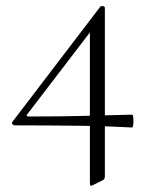

<svg xmlns="http://www.w3.org/2000/svg" viewBox="-20 -418 490 628"><path d="M28 -8Q24 -8 20.5 -12Q17 -16 21 -20L308 -396Q310 -399 316.5 -398Q323 -397 323 -392V158Q323 169 315 172L283 188Q274 193 274 182V-325L294 -338L69 -44Q66 -41 68 -39Q70 -37 74 -37Q132 -37 176.5 -37.5Q221 -38 258 -39Q295 -40 332 -41Q369 -42 412 -43Q415 -43 416 -32.5Q417 -22 416 -11.5Q415 -1 412 -1Q372 -3 333.5 -4.5Q295 -6 252 -6.5Q209 -7 154.5 -7.5Q100 -8 28 -8Z"/></svg>

Font: Cormorant Garamond Light
Style: Regular
Weight: 300
Designer: Christian Thalmann (Catharsis Fonts)
Foundry: Catharsis Fonts
Version: Version 4.001